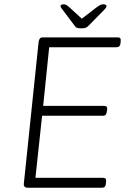

<svg xmlns="http://www.w3.org/2000/svg" viewBox="-20 -874 586 894"><path d="M109 0Q99 0 94.5 -5Q90 -10 91 -19L160 -681Q162 -690 166 -695Q170 -700 180 -700H528Q536 -700 539.5 -696Q543 -692 542 -683L541 -672Q540 -663 535.5 -658.5Q531 -654 522 -654H209L181 -381H465Q473 -381 476.5 -377Q480 -373 479 -363L477 -353Q476 -344 472 -339.5Q468 -335 459 -335H176L145 -46H460Q468 -46 471.5 -42Q475 -38 474 -28L473 -18Q472 -9 468 -4.5Q464 0 455 0ZM460 -854Q467 -854 471.5 -852Q476 -850 476 -846Q476 -842 472.5 -837Q469 -832 461 -824L394 -756Q387 -748 379.5 -745Q372 -742 359 -742Q350 -742 344 -743Q338 -744 334.5 -746.5Q331 -749 327 -755L275 -824Q270 -831 266 -836Q262 -841 262 -845Q262 -850 266.5 -852Q271 -854 277 -854Q283 -854 288.5 -851Q294 -848 303 -840L361 -787L430 -840Q441 -848 447.5 -851Q454 -854 460 -854Z"/></svg>

Font: Asap ExtraLight
Style: Italic
Weight: 250
Italic angle: -6°
Version: Version 3.001